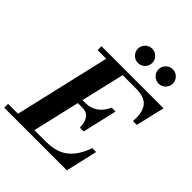

<svg xmlns="http://www.w3.org/2000/svg" viewBox="-311 -1130 1283 1283"><g transform="rotate(45 330.0 -489.0)"><path d="M500 -910.9Q500 -938.6 519.9 -958.5Q539.8 -978.4 567.9 -978.4Q595.6 -978.4 615.5 -958.5Q635.4 -938.6 635.4 -910.9Q635.4 -882.8 615.5 -862.9Q595.6 -843 567.9 -843Q539.8 -843 519.9 -862.9Q500 -882.8 500 -910.9ZM305 -910.9Q305 -938.6 324.9 -958.5Q344.8 -978.4 372.9 -978.4Q400.6 -978.4 420.5 -958.5Q440.4 -938.6 440.4 -910.9Q440.4 -882.8 420.5 -862.9Q400.6 -843 372.9 -843Q344.8 -843 324.9 -862.9Q305 -882.8 305 -910.9ZM320.5 -369.5H278L201 -36.5H307.5Q410 -36.5 468.2 -83.2Q526.5 -130 559.5 -225H596L544.5 0H-47.5V-36.5H46L203 -713.5H121.5V-750H708L660 -545H623.5Q631 -625.5 600.2 -669.5Q569.5 -713.5 482 -713.5H358L286.5 -406H320.5Q363 -406 400.2 -432Q437.5 -458 460 -508H496.5L440 -263.5H403.5Q403.5 -313.5 383.2 -341.5Q363 -369.5 320.5 -369.5Z"/></g></svg>

Font: Bodoni* 06pt
Style: Bold Italic
Weight: 700
Italic angle: -13°
Version: Version 2.3